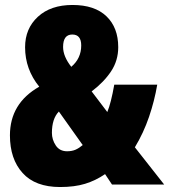

<svg xmlns="http://www.w3.org/2000/svg" viewBox="-20 -743 681 773"><path d="M307 -560Q307 -508 267 -474Q234 -516 234 -554Q234 -604 271 -604Q307 -604 307 -560ZM313 -159Q299 -147 284.5 -140.5Q270 -134 250 -134Q220 -134 204.5 -157.5Q189 -181 189 -208Q189 -265 217 -294ZM81 -553Q81 -464 138 -394Q20 -327 20 -198Q20 -103 71 -46.5Q122 10 222 10Q280 10 322.5 -3Q365 -16 403 -42L431 0H641L523 -150Q558 -208 580 -272.5Q602 -337 613 -402H440Q427 -328 412 -292L349 -375Q398 -412 427 -455.5Q456 -499 456 -553Q456 -632 408.5 -677.5Q361 -723 272 -723Q184 -723 132.5 -675.5Q81 -628 81 -553Z"/></svg>

Font: Noto Sans Display Condensed Black
Style: Regular
Weight: 900
Width: 3
Designer: Monotype Design team
Foundry: Monotype Imaging Inc.
Version: 1.000